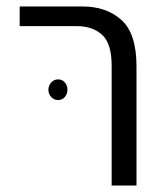

<svg xmlns="http://www.w3.org/2000/svg" viewBox="-20 -575 513 595"><path d="M326 0V-372Q326 -440 296.5 -467Q267 -494 218 -494H41V-555H235Q310 -555 356.5 -513Q403 -471 403 -369V0ZM160 -329Q173 -329 181 -319.5Q189 -310 189 -297Q189 -284 181 -274.5Q173 -265 160 -265Q147 -265 138.5 -274.5Q130 -284 130 -297Q130 -309 138.5 -319Q147 -329 160 -329Z"/></svg>

Font: Assistant
Style: Regular
Weight: 400
Designer: Hebrew By Ben Nathan, Latin by Paul Hunt
Version: Version 3.000